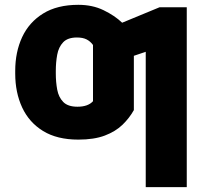

<svg xmlns="http://www.w3.org/2000/svg" viewBox="-20 -558 821 781"><path d="M739.7 -528.4V203.1H572.8V-347.3L524.5 -331V-110.1Q506.4 -77.8 478.2 -50.4Q449.9 -23.1 406.4 -6.6Q362.9 9.9 298.7 9.9Q212.4 9.9 155.4 -25Q98.4 -60 70.1 -120.9Q41.9 -181.8 41.9 -258.9V-269.5Q41.9 -346.2 70.1 -407Q98.4 -467.7 155.5 -503Q212.7 -538.4 298.7 -538.4Q356.2 -538.4 401.3 -516.5Q446.4 -494.7 476.9 -465.6L628.9 -528.4ZM295.1 -123.9Q338.1 -123.9 358.3 -146.3V-375Q347.7 -389.9 332.2 -397.7Q316.8 -405.5 293 -405.5Q255.3 -405.5 236.9 -386Q218.4 -366.5 212.7 -335.4Q207 -304.3 207 -269.5V-258.9Q207 -224.4 212.7 -193.5Q218.4 -162.6 237.2 -143.3Q256 -123.9 295.1 -123.9Z"/></svg>

Font: Inter UI Extra Bold
Style: Regular
Weight: 800
Designer: Rasmus Andersson
Foundry: rsms
Version: 3.2;8d6f07862